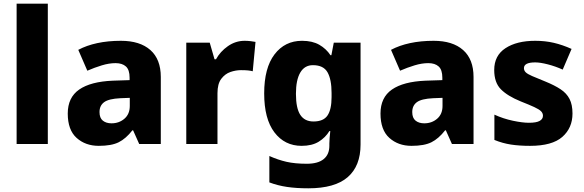

<svg xmlns="http://www.w3.org/2000/svg" viewBox="-20 -780 3162 1040"><path d="M239 0H70V-760H239Z M635 -559Q738 -559 794.5 -509Q851 -459 851 -363V0H734L701 -74H697Q662 -29 623 -9.5Q584 10 515 10Q443 10 395 -33Q347 -76 347 -165Q347 -252 409 -295Q471 -338 591 -343L682 -346V-359Q682 -402 662 -420Q642 -438 606 -438Q571 -438 531.5 -426Q492 -414 453 -397L404 -510Q449 -534 507 -546.5Q565 -559 635 -559ZM632 -248Q569 -245 544 -226.5Q519 -208 519 -173Q519 -141 537 -126.5Q555 -112 584 -112Q625 -112 654 -137Q683 -162 683 -206V-250Z M1305 -559Q1321 -559 1338 -557Q1355 -555 1364 -553L1349 -394Q1338 -397 1323.5 -398.5Q1309 -400 1285 -400Q1257 -400 1228 -390Q1199 -380 1178.5 -353Q1158 -326 1158 -275V0H989V-549H1116L1142 -459H1150Q1173 -501 1214.5 -530Q1256 -559 1305 -559Z M1616 -559Q1672 -559 1709.5 -537.5Q1747 -516 1770 -481H1775L1788 -549H1933V3Q1933 119 1863.5 179.5Q1794 240 1650 240Q1585 240 1534.5 232.5Q1484 225 1439 208V65Q1486 86 1532 96.5Q1578 107 1642 107Q1702 107 1733 82Q1764 57 1764 10V-2Q1764 -14 1765.5 -33Q1767 -52 1769 -70H1764Q1743 -35 1706.5 -12.5Q1670 10 1614 10Q1522 10 1466.5 -63Q1411 -136 1411 -274Q1411 -412 1467 -485.5Q1523 -559 1616 -559ZM1675 -427Q1630 -427 1606.5 -387Q1583 -347 1583 -272Q1583 -194 1606.5 -158Q1630 -122 1678 -122Q1732 -122 1754 -154.5Q1776 -187 1776 -254V-276Q1776 -350 1754 -388.5Q1732 -427 1675 -427Z M2329 -559Q2432 -559 2488.5 -509Q2545 -459 2545 -363V0H2428L2395 -74H2391Q2356 -29 2317 -9.5Q2278 10 2209 10Q2137 10 2089 -33Q2041 -76 2041 -165Q2041 -252 2103 -295Q2165 -338 2285 -343L2376 -346V-359Q2376 -402 2356 -420Q2336 -438 2300 -438Q2265 -438 2225.5 -426Q2186 -414 2147 -397L2098 -510Q2143 -534 2201 -546.5Q2259 -559 2329 -559ZM2326 -248Q2263 -245 2238 -226.5Q2213 -208 2213 -173Q2213 -141 2231 -126.5Q2249 -112 2278 -112Q2319 -112 2348 -137Q2377 -162 2377 -206V-250Z M3081 -165Q3081 -87 3026 -38.5Q2971 10 2851 10Q2793 10 2747.5 3Q2702 -4 2658 -22V-159Q2706 -137 2758 -126Q2810 -115 2845 -115Q2885 -115 2903 -125Q2921 -135 2921 -153Q2921 -167 2910.5 -177.5Q2900 -188 2874 -200Q2848 -212 2800 -231Q2729 -260 2693 -296.5Q2657 -333 2657 -401Q2657 -479 2718 -519Q2779 -559 2879 -559Q2933 -559 2980 -548Q3027 -537 3076 -515L3028 -403Q2988 -421 2947 -431.5Q2906 -442 2879 -442Q2818 -442 2818 -411Q2818 -398 2827.5 -388.5Q2837 -379 2862.5 -368Q2888 -357 2935 -338Q2984 -318 3016.5 -296.5Q3049 -275 3065 -244Q3081 -213 3081 -165Z"/></svg>

Font: Noto Sans Khmer UI ExtraBold
Style: Regular
Weight: 800
Designer: Danh Hong and the Monotype Design Team
Foundry: Monotype Imaging Inc.
Version: Version 2.002; ttfautohint (v1.8.4.7-5d5b)